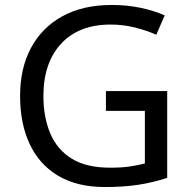

<svg xmlns="http://www.w3.org/2000/svg" viewBox="-20 -744 768 774"><path d="M407 -377H654V-27Q596 -8 537 1Q478 10 403 10Q292 10 216 -34.5Q140 -79 100.5 -161.5Q61 -244 61 -357Q61 -469 105 -551Q149 -633 231.5 -678.5Q314 -724 431 -724Q491 -724 544.5 -713Q598 -702 644 -682L610 -604Q572 -621 524.5 -633Q477 -645 426 -645Q298 -645 226.5 -568Q155 -491 155 -357Q155 -272 182.5 -206.5Q210 -141 269 -104.5Q328 -68 424 -68Q471 -68 504 -73Q537 -78 564 -85V-297H407Z"/></svg>

Font: Noto Sans Old Sogdian
Style: Regular
Weight: 400
Designer: Monotype Design Team
Foundry: Monotype Imaging Inc.
Version: Version 2.002; ttfautohint (v1.8.4.7-5d5b)